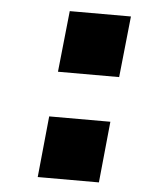

<svg xmlns="http://www.w3.org/2000/svg" viewBox="-44 -557 467 594"><g transform="rotate(5 190.0 -260.0)"><path d="M95 0 114 -190H304L285 0ZM129 -330 149 -520H339L319 -330Z"/></g></svg>

Font: Quantico
Style: Bold Italic
Weight: 700
Italic angle: -12°
Designer: Matt Desmond
Foundry: MADtype
Version: Version 2.002